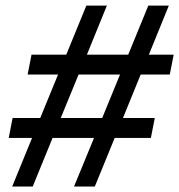

<svg xmlns="http://www.w3.org/2000/svg" viewBox="-20 -679 652 699"><path d="M492.2 -407.7 427.7 -249.5H543.5L529.3 -176.8H397.5L325.2 0H249.5L322.3 -176.8H171.4L99.1 0H24.4L96.7 -176.8H11.7L25.9 -249.5H126.5L191.4 -407.7H80.6L94.7 -480H221.2L294.4 -658.7H369.1L296.4 -480H446.8L520 -658.7H594.7L522 -480H612.3L598.1 -407.7ZM266.1 -407.7 201.2 -249.5H352.1L417 -407.7Z"/></svg>

Font: Liberation Mono
Style: Bold Italic
Weight: 700
Italic angle: -12°
Monospace: yes
Designer: Steve Matteson
Foundry: Ascender Corporation
Version: Version 2.1.5